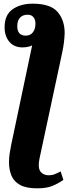

<svg xmlns="http://www.w3.org/2000/svg" viewBox="-20 -785 405 1045"><path d="M183 240Q122 240 89 221.5Q56 203 42.5 171Q29 139 29 98Q29 75 32.5 51Q36 27 41 3L155 -538Q146 -533 131.5 -530Q117 -527 103 -527Q57 -527 31 -557.5Q5 -588 5 -636Q5 -704 48.5 -734.5Q92 -765 158 -765Q254 -765 293 -720.5Q332 -676 332 -604Q331 -580 328 -554.5Q325 -529 319 -501L204 36Q198 63 194.5 80.5Q191 98 191 115Q191 143 207 156Q223 169 245 169Q263 169 278 163Q293 157 310 148L325 194Q295 215 263.5 227.5Q232 240 183 240ZM120 -591Q145 -591 159 -609Q173 -627 173 -657Q173 -678 162 -691.5Q151 -705 131 -705Q104 -705 89 -689Q74 -673 74 -643Q74 -591 120 -591Z"/></svg>

Font: Noto Serif SemiCondensed ExtraBold
Style: Italic
Weight: 800
Width: 4
Italic angle: -12°
Designer: Monotype Design Team
Foundry: Monotype Imaging Inc.
Version: Version 2.014; ttfautohint (v1.8.4.7-5d5b)